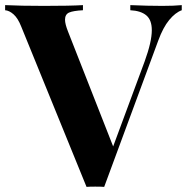

<svg xmlns="http://www.w3.org/2000/svg" viewBox="-32 -728 730 750"><path d="M678 -708V-688Q653 -679 629 -650Q605 -621 586 -569L375 2Q364 1 340 1Q317 1 306 2L51 -624Q38 -657 21 -672Q4 -687 -12 -688V-708Q48 -705 140 -705Q243 -705 292 -708V-688Q254 -686 238 -679Q222 -672 222 -651Q222 -634 234 -604L410 -156L533 -488Q561 -565 561 -610Q561 -650 539.5 -668Q518 -686 477 -688V-708Q545 -705 602 -705Q648 -705 678 -708Z"/></svg>

Font: Playfair Display SC
Style: Bold
Weight: 700
Designer: Claus Eggers Sørensen
Foundry: Claus Eggers Sørensen
Version: Version 1.200; ttfautohint (v1.6)